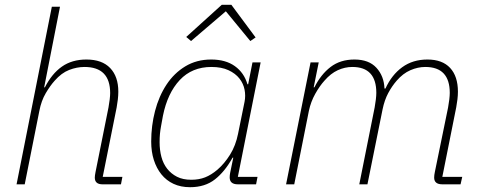

<svg xmlns="http://www.w3.org/2000/svg" viewBox="-20 -768 2007 800"><path d="M196 -740H230L164 -404H167Q196 -461 238 -490.5Q280 -520 340 -520Q405 -520 439 -484.5Q473 -449 473 -386Q473 -371 471 -353.5Q469 -336 466 -320L408 -31H490L484 0H407Q375 0 375 -28Q375 -36 378 -51L432 -320Q435 -336 437 -353Q439 -370 439 -380Q439 -489 332 -489Q300 -489 268 -476.5Q236 -464 208 -432Q189 -411 170.5 -379.5Q152 -348 144 -306L83 0H49Z M971 0Q937 0 937 -29Q937 -34 937.5 -38.5Q938 -43 939 -48L952 -111H949Q917 -53 875.5 -20.5Q834 12 772 12Q733 12 703 -2Q673 -16 652.5 -41.5Q632 -67 621 -101.5Q610 -136 610 -178Q610 -244 626 -305.5Q642 -367 673.5 -415Q705 -463 752 -491.5Q799 -520 860 -520Q920 -520 958.5 -492.5Q997 -465 1011 -417H1014L1032 -508H1066L971 -31H1053L1047 0ZM777 -19Q809 -19 834.5 -29Q860 -39 886 -61Q915 -86 938.5 -123.5Q962 -161 972 -211L999 -344Q1004 -369 999 -394.5Q994 -420 977.5 -441Q961 -462 932 -475.5Q903 -489 861 -489Q780 -489 729 -434.5Q678 -380 659 -286L651 -242Q648 -226 646.5 -210.5Q645 -195 645 -175Q645 -143 652.5 -114.5Q660 -86 676.5 -65Q693 -44 717.5 -31.5Q742 -19 777 -19ZM944 -748 1045 -612 1023 -597 921 -721 776 -597 756 -614 904 -748Z M1172 0 1274 -508H1308L1287 -404H1290Q1317 -458 1357.5 -489Q1398 -520 1457 -520Q1517 -520 1548.5 -485.5Q1580 -451 1582 -399H1586Q1612 -456 1656 -488Q1700 -520 1761 -520Q1823 -520 1855.5 -485Q1888 -450 1888 -386Q1888 -371 1886 -354Q1884 -337 1881 -321L1823 -31H1906L1899 0H1823Q1789 0 1789 -28Q1789 -38 1792 -52L1847 -320Q1850 -336 1852 -353Q1854 -370 1854 -381Q1854 -489 1752 -489Q1721 -489 1690 -475.5Q1659 -462 1633 -432Q1613 -409 1597.5 -380Q1582 -351 1574 -312L1511 0H1477L1541 -320Q1544 -336 1546 -353Q1548 -370 1548 -381Q1548 -489 1448 -489Q1417 -489 1387.5 -475.5Q1358 -462 1332 -432Q1312 -410 1293.5 -377Q1275 -344 1267 -306L1206 0Z"/></svg>

Font: IBM Plex Sans ExtLt
Style: Italic
Weight: 200
Italic angle: -11°
Designer: Mike Abbink, Paul van der Laan, Pieter van Rosmalen
Foundry: Bold Monday
Version: Version 3.005